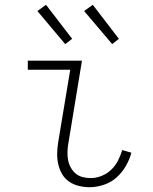

<svg xmlns="http://www.w3.org/2000/svg" viewBox="-20 -773 640 801"><path d="M354 8Q331 8 308.5 2.5Q286 -3 268 -15.5Q250 -28 239 -47Q228 -66 223 -88Q218 -110 218.5 -133.5Q219 -157 223 -181L273 -482H96V-520H322L265 -174Q262 -157 261.5 -139.5Q261 -122 264 -105.5Q267 -89 275 -74.5Q283 -60 295 -49.5Q307 -39 324 -34.5Q341 -30 358 -30Q381 -30 403.5 -39Q426 -48 443.5 -64.5Q461 -81 472 -102.5Q483 -124 490 -147L528 -136Q521 -108 505 -80.5Q489 -53 466 -32.5Q443 -12 413 -2Q383 8 354 8ZM448 -589 331 -727 367 -753 476 -611ZM252 -589 136 -727 172 -753 281 -611Z"/></svg>

Font: Iosevka Extralight Extended
Style: Italic
Weight: 200
Width: 7
Italic angle: -9°
Monospace: yes
Designer: Belleve Invis
Foundry: Belleve Invis
Version: Version 32.5.0; ttfautohint (v1.8.4)